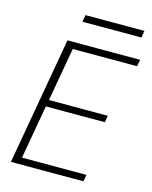

<svg xmlns="http://www.w3.org/2000/svg" viewBox="-126 -936 807 1018"><g transform="rotate(15 278.0 -427.0)"><path d="M34 0 157 -700H556L549 -663H196L144 -369H467L461 -332H137L85 -37H439L432 0ZM208 -816 215 -854H538L532 -816Z"/></g></svg>

Font: DM Sans 18pt ExtraLight
Style: Italic
Weight: 250
Italic angle: -10°
Designer: Colophon Foundry, Jonny Pinhorn
Foundry: Colophon Foundry
Version: Version 4.004;gftools[0.9.30]